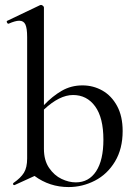

<svg xmlns="http://www.w3.org/2000/svg" viewBox="-20 -745 551 778"><path d="M477 -214Q477 -142 446 -90.5Q415 -39 364.5 -13Q314 13 258 13Q181 13 120 -32L39 5H37Q34 5 33 1.5Q32 -2 35 -4Q64 -24 77 -45Q90 -66 90 -103V-595Q90 -630 83 -645.5Q76 -661 58 -661Q42 -661 15 -649H14Q10 -649 8 -654.5Q6 -660 10 -661L142 -724L146 -725Q150 -725 154 -721.5Q158 -718 158 -715V-319Q192 -355 230 -377Q268 -399 314 -399Q358 -399 395 -378Q432 -357 454.5 -315.5Q477 -274 477 -214ZM399 -179Q399 -268 365.5 -314Q332 -360 276 -360Q221 -360 158 -301V-142Q158 -95 179 -64.5Q200 -34 229.5 -20Q259 -6 287 -6Q340 -6 369.5 -51Q399 -96 399 -179Z"/></svg>

Font: Cormorant Infant Medium
Style: Regular
Weight: 500
Designer: Christian Thalmann (Catharsis Fonts)
Version: Version 3.000